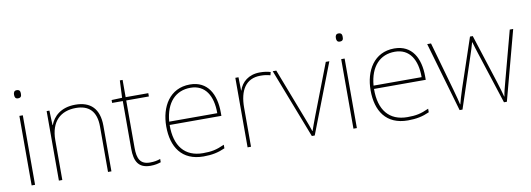

<svg xmlns="http://www.w3.org/2000/svg" viewBox="-57 -1073 3971 1436"><g transform="rotate(-10 1928.0 -355.5)"><path d="M103 -721C83 -721 78 -706 78 -690C78 -673 83 -659 103 -659C127 -659 130 -673 130 -690C130 -706 127 -721 103 -721ZM116 -528H90V0H116Z M516 -538C404 -538 347 -478 324 -417H322L318 -528H297V0H323V-302C323 -446 401 -513 516 -513C613 -513 670 -462 670 -345V0H696V-346C696 -477 630 -538 516 -538Z M992 -15C918 -15 897 -61 897 -143V-503H1069V-528H897V-659H876L870 -528L790 -525V-503H871V-140C871 -47 899 10 992 10C1027 10 1049 4 1071 -3V-28C1049 -20 1025 -15 992 -15Z M1386 -538C1232 -538 1158 -408 1158 -259C1158 -104 1229 10 1395 10C1459 10 1507 0 1558 -23V-50C1496 -22 1459 -15 1395 -15C1258 -15 1183 -105 1185 -266H1578V-291C1578 -430 1521 -538 1386 -538ZM1386 -513C1498 -513 1552 -423 1551 -291H1186C1198 -436 1274 -513 1386 -513Z M1917 -536C1832 -536 1777 -488 1758 -427H1756L1754 -528H1730V0H1756V-297C1756 -428 1806 -511 1917 -511C1947 -511 1967 -508 1992 -501L1998 -525C1974 -532 1949 -536 1917 -536Z M2218 0H2240L2444 -528H2417L2267 -138C2250 -95 2242 -69 2230 -36H2228C2217 -69 2208 -95 2191 -138L2041 -528H2014Z M2547 -721C2527 -721 2522 -706 2522 -690C2522 -673 2527 -659 2547 -659C2571 -659 2574 -673 2574 -690C2574 -706 2571 -721 2547 -721ZM2560 -528H2534V0H2560Z M2938 -538C2784 -538 2710 -408 2710 -259C2710 -104 2781 10 2947 10C3011 10 3059 0 3110 -23V-50C3048 -22 3011 -15 2947 -15C2810 -15 2735 -105 2737 -266H3130V-291C3130 -430 3073 -538 2938 -538ZM2938 -513C3050 -513 3104 -423 3103 -291H2738C2750 -436 2826 -513 2938 -513Z M3551 -388 3677 1H3699L3840 -527H3814L3715 -156C3700 -99 3692 -72 3688 -41H3686C3678 -72 3668 -106 3652 -157L3533 -527H3512L3387 -156C3367 -95 3361 -72 3353 -41H3351C3344 -72 3338 -95 3321 -156L3216 -527H3187L3340 1H3362L3491 -388C3502 -420 3510 -446 3520 -482H3522C3532 -446 3540 -423 3551 -388Z"/></g></svg>

Font: Noto Sans Syriac Eastern Thin
Style: Regular
Weight: 100
Designer: Patrick Giasson and the Monotype Design Team
Foundry: Monotype Imaging Inc.
Version: Version 3.001